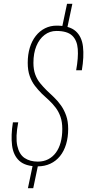

<svg xmlns="http://www.w3.org/2000/svg" viewBox="-20 -870 459 1011"><path d="M127 121 154 -8H182L155 121ZM306 -722 333 -850H361L334 -722ZM178 6Q114 6 82 -23Q50 -52 43.5 -104.5Q37 -157 48 -226H76Q61 -148 71 -102.5Q81 -57 109.5 -38Q138 -19 179 -19Q210 -19 234 -31.5Q258 -44 274.5 -66.5Q291 -89 299.5 -120.5Q308 -152 308 -191Q308 -228 298.5 -255Q289 -282 273.5 -302.5Q258 -323 240 -340L200 -377Q181 -396 164 -418Q147 -440 136.5 -469.5Q126 -499 126 -539Q126 -583 137 -619Q148 -655 168.5 -681Q189 -707 217 -721Q245 -735 278 -735Q346 -735 378.5 -706Q411 -677 417 -624Q423 -571 411 -500H381Q393 -566 389.5 -612Q386 -658 360 -682.5Q334 -707 277 -707Q242 -707 214.5 -686Q187 -665 171.5 -627.5Q156 -590 156 -539Q156 -504 165.5 -478Q175 -452 191 -432.5Q207 -413 225 -395L264 -358Q284 -339 301 -315Q318 -291 328.5 -261Q339 -231 339 -191Q339 -147 328 -110.5Q317 -74 296 -48Q275 -22 245 -8Q215 6 178 6Z"/></svg>

Font: Hubot Sans Condensed ExtraLight
Style: Italic
Weight: 200
Width: 3
Italic angle: -12.0243°
Designer: Deni Anggara
Foundry: GitHub, Inc., Subsidiary of Microsoft Corporation
Version: Version 2.000